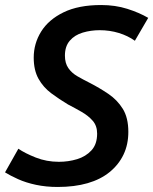

<svg xmlns="http://www.w3.org/2000/svg" viewBox="-33 -729 609 763"><path d="M196 14Q150 14 110 5.5Q70 -3 39 -17Q8 -31 -13 -44L40 -138Q66 -120 109 -103Q152 -86 201 -86Q239 -86 273.5 -96.5Q308 -107 330.5 -131.5Q353 -156 353 -198Q353 -229 335.5 -249Q318 -269 292 -284Q266 -299 237 -314Q202 -335 170.5 -358.5Q139 -382 120 -416Q101 -450 101 -500Q101 -556 130.5 -603.5Q160 -651 219.5 -680Q279 -709 369 -709Q425 -709 472.5 -694Q520 -679 556 -658L503 -567Q475 -587 439 -598Q403 -609 363 -609Q328 -609 296 -599.5Q264 -590 244.5 -567.5Q225 -545 225 -508Q225 -478 238.5 -458.5Q252 -439 274.5 -426Q297 -413 323 -400Q362 -380 397.5 -356Q433 -332 455 -296.5Q477 -261 477 -205Q477 -155 458 -115Q439 -75 403 -45.5Q367 -16 315 -1Q263 14 196 14Z"/></svg>

Font: Ubuntu Sans SemiBold
Style: Italic
Weight: 600
Italic angle: -13.5°
Designer: Dalton Maag Ltd
Foundry: Dalton Maag Ltd
Version: Version 1.006